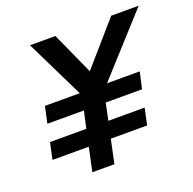

<svg xmlns="http://www.w3.org/2000/svg" viewBox="-114 -745 863 860"><g transform="rotate(-20 317.0 -315.0)"><path d="M184 0 208 -113H35L52 -192H225L243 -273H69L86 -352H252L116 -630H237L328 -429L503 -630H634L382 -352H538L520 -273H347L330 -192H503L486 -113H313L289 0Z"/></g></svg>

Font: Sometype Mono SemiBold
Style: Italic
Weight: 600
Italic angle: -12°
Designer: Ryoichi Tsunekawa
Foundry: Dharma Type
Version: Version 1.001